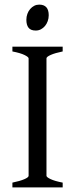

<svg xmlns="http://www.w3.org/2000/svg" viewBox="-20 -819 338 839"><path d="M34.2 0V-21Q67.4 -27.8 86.2 -35.9Q105 -43.9 105 -50.8V-564Q105 -569.8 87.2 -578.6Q69.3 -587.4 34.2 -594.2V-615.2H253.9V-594.2Q220.7 -587.4 201.9 -579.1Q183.1 -570.8 183.1 -564V-50.8Q183.1 -44.9 200.9 -36.4Q218.8 -27.8 253.9 -21V0ZM192.9 -752.4Q192.9 -738.8 188.5 -726.6Q184.1 -714.4 176.5 -705.3Q168.9 -696.3 158.7 -690.9Q148.4 -685.5 136.2 -685.5Q114.3 -685.5 104.7 -697.8Q95.2 -710 95.2 -732.4Q95.2 -746.1 99.6 -758.3Q104 -770.5 111.8 -779.5Q119.6 -788.6 129.6 -793.7Q139.6 -798.8 151.4 -798.8Q192.9 -798.8 192.9 -752.4Z"/></svg>

Font: Gentium Plus Afr
Style: Regular
Weight: 400
Designer: J. Victor Gaultney, Annie Olsen, Iska Routamaa, Becca Hirsbrunner
Foundry: SIL International
Version: Version 5.000